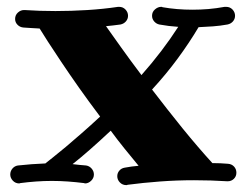

<svg xmlns="http://www.w3.org/2000/svg" viewBox="-20 -538 719 558"><path d="M642.1 -11.2H640.1Q593.3 -14.2 543.9 -14.2Q493.7 -14.2 444.3 -10.5Q395 -6.8 351.1 -1Q349.1 0 347.2 0Q335.9 0 328.4 -7.8Q320.8 -15.6 320.8 -25.9Q320.8 -35.2 326.9 -42.2Q333 -49.3 342.8 -50.8Q352.5 -52.7 362.5 -54Q372.6 -55.2 382.8 -56.2Q361.8 -81.5 341.3 -106.9Q320.8 -132.3 301.8 -158.2Q269.5 -127.9 241.7 -103.5Q213.9 -79.1 190.9 -61Q200.7 -59.6 210.4 -58.8Q220.2 -58.1 230 -57.1Q239.7 -55.7 246.3 -48.1Q252.9 -40.5 252.9 -30.8Q252.9 -20.5 244.9 -12.7Q236.8 -4.9 227.1 -4.9Q226.1 -4.9 225.6 -5.4Q225.1 -5.9 224.1 -5.9Q200.7 -8.8 177.5 -10.5Q154.3 -12.2 130.9 -12.2Q107.4 -12.2 84.5 -10.5Q61.5 -8.8 39.1 -5.9Q38.1 -5.9 37.6 -5.4Q37.1 -4.9 36.1 -4.9Q24.9 -4.9 17.3 -12.9Q9.8 -21 9.8 -30.8Q9.8 -40.5 16.1 -48.1Q22.5 -55.7 32.2 -57.1Q72.3 -61.5 111.8 -63Q119.1 -68.8 134.5 -81.1Q149.9 -93.3 170.9 -110.8Q191.9 -128.4 217.5 -150.9Q243.2 -173.3 271 -199.2Q237.8 -243.2 209.2 -283.7Q180.7 -324.2 158 -358.2Q135.3 -392.1 119.1 -417.2Q103 -442.4 95.2 -455.1Q83 -456.1 71 -456.5Q59.1 -457 47.9 -458Q37.6 -459 30.8 -466.1Q23.9 -473.1 23.9 -482.9Q23.9 -494.1 32 -501.5Q40 -508.8 49.8 -508.8H51.8Q94.2 -505.9 141.1 -505.9Q187 -505.9 233.6 -508.8Q280.3 -511.7 323.2 -518.1H326.2Q337.4 -518.1 344.7 -510.3Q352.1 -502.4 352.1 -492.2Q352.1 -482.9 345.9 -475.8Q339.8 -468.8 330.1 -466.8Q319.3 -465.3 308.8 -464.1Q298.3 -462.9 288.1 -461.9Q305.2 -438 331.5 -400.9Q357.9 -363.8 391.1 -319.8Q452.1 -388.7 498 -460Q483.9 -460.9 470.2 -462.6Q456.5 -464.4 442.9 -466.8Q434.1 -468.8 428 -475.8Q421.9 -482.9 421.9 -492.2Q421.9 -503.4 430.4 -510.7Q439 -518.1 448.2 -518.1Q449.2 -518.1 450.2 -518.1Q451.2 -518.1 452.1 -517.1Q493.7 -509.8 539.1 -509.8Q562.5 -509.8 585.7 -511.7Q608.9 -513.7 632.8 -518.1H637.2Q648.4 -518.1 655.8 -510.3Q663.1 -502.4 663.1 -492.2Q663.1 -482.9 657 -475.8Q650.9 -468.8 641.1 -466.8Q619.6 -462.9 598.9 -461.4Q578.1 -460 557.1 -459Q529.8 -413.1 496.3 -367.7Q462.9 -322.3 421.9 -277.8Q443.4 -250 465.6 -221.4Q487.8 -192.9 510.3 -165.3Q532.7 -137.7 554.7 -112.1Q576.7 -86.4 597.2 -64Q608.9 -64 620.4 -63.5Q631.8 -63 643.1 -62Q653.8 -61 660.4 -53.7Q667 -46.4 667 -36.1Q667 -25.4 659.7 -18.3Q652.3 -11.2 642.1 -11.2Z"/></svg>

Font: Ribeye
Style: Regular
Weight: 400
Designer: Astigmatic (AOETI)
Foundry: Astigmatic (AOETI)
Version: Version 1.000